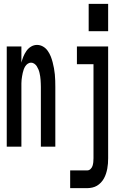

<svg xmlns="http://www.w3.org/2000/svg" viewBox="-20 -761 640 996"><path d="M440 -599V-741H541V-599ZM15 0V-520H91V-436Q95 -452 101 -467Q107 -482 117 -496.5Q127 -511 141.5 -519.5Q156 -528 172 -528Q188 -528 202.5 -520Q217 -512 227 -498Q237 -484 243 -469Q249 -454 253 -438.5Q257 -423 260 -407Q263 -391 264.5 -375Q266 -359 266.5 -342.5Q267 -326 267 -310V0H192V-310Q192 -319 191.5 -328.5Q191 -338 190.5 -347Q190 -356 188.5 -365Q187 -374 185 -383Q183 -392 179.5 -400.5Q176 -409 171 -417Q166 -425 158 -430.5Q150 -436 141 -436Q132 -436 124 -430.5Q116 -425 111 -417Q106 -409 103 -400.5Q100 -392 98 -383Q96 -374 94.5 -365Q93 -356 92 -347Q91 -338 91 -328.5Q91 -319 91 -310V0ZM344 215V123H432Q442 123 449.5 116Q457 109 460 99.5Q463 90 464 80Q465 70 465 60V-428H379V-520H541V60Q541 74 540 87.5Q539 101 536.5 114Q534 127 530 139.5Q526 152 519.5 164Q513 176 503.5 186Q494 196 483 202.5Q472 209 458.5 212Q445 215 432 215Z"/></svg>

Font: Iosevka SS04 Semibold Extended
Style: Regular
Weight: 600
Width: 7
Monospace: yes
Designer: Belleve Invis
Foundry: Belleve Invis
Version: Version 19.0.0; ttfautohint (v1.8.4)